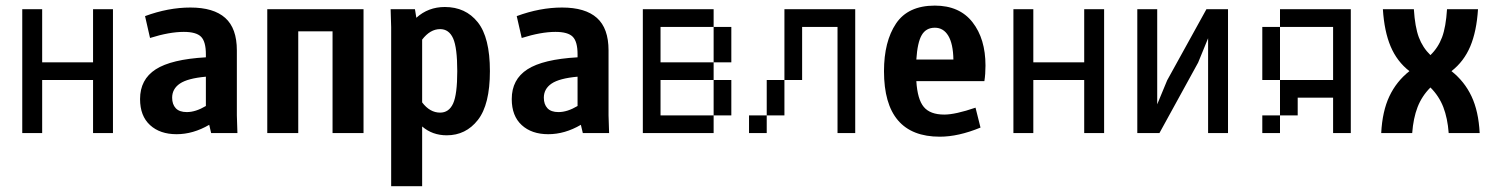

<svg xmlns="http://www.w3.org/2000/svg" viewBox="-20 -470 5290 678"><path d="M308.6 0V-187.5H128.9V0H58.6V-437.5H128.9V-250H308.6V-437.5H378.9V0Z M725.6 0 718.8 -29.3Q662.1 3.9 603.5 3.9Q544.9 3.9 509.8 -28.3Q474.6 -60.5 474.6 -120.1Q474.6 -189.5 529.8 -225.1Q585 -260.7 707 -267.6V-278.3Q707 -323.2 689.9 -340.3Q672.9 -357.4 628.9 -357.4Q578.1 -357.4 509.8 -335.9L492.2 -413.1Q574.2 -443.4 652.3 -443.4Q734.4 -443.4 775.4 -406.7Q816.4 -370.1 816.4 -292V-62.5L818.4 0ZM639.6 -74.2Q670.9 -74.2 707 -95.7V-199.2Q642.6 -193.4 615.2 -174.8Q587.9 -156.2 587.9 -125Q587.9 -101.6 600.6 -87.9Q613.3 -74.2 639.6 -74.2Z M1154.3 0V-359.4H1033.2V0H923.8V-437.5H1263.7V0Z M1710 -218.8Q1710 -100.6 1667.5 -46.4Q1625 7.8 1557.6 7.8Q1506.8 7.8 1470.7 -23.4V187.5H1361.3V-374L1359.4 -437.5H1445.3L1450.2 -407.2Q1492.2 -445.3 1550.8 -445.3Q1624 -445.3 1667 -391.6Q1710 -337.9 1710 -218.8ZM1594.7 -218.8Q1594.7 -301.8 1580.1 -334.5Q1565.4 -367.2 1534.2 -367.2Q1499 -367.2 1470.7 -330.1V-108.4Q1498 -72.3 1534.2 -72.3Q1565.4 -72.3 1580.1 -104.5Q1594.7 -136.7 1594.7 -218.8Z M2038.1 0 2031.2 -29.3Q1974.6 3.9 1916 3.9Q1857.4 3.9 1822.3 -28.3Q1787.1 -60.5 1787.1 -120.1Q1787.1 -189.5 1842.3 -225.1Q1897.5 -260.7 2019.5 -267.6V-278.3Q2019.5 -323.2 2002.4 -340.3Q1985.4 -357.4 1941.4 -357.4Q1890.6 -357.4 1822.3 -335.9L1804.7 -413.1Q1886.7 -443.4 1964.8 -443.4Q2046.9 -443.4 2087.9 -406.7Q2128.9 -370.1 2128.9 -292V-62.5L2130.9 0ZM1952.1 -74.2Q1983.4 -74.2 2019.5 -95.7V-199.2Q1955.1 -193.4 1927.7 -174.8Q1900.4 -156.2 1900.4 -125Q1900.4 -101.6 1913.1 -87.9Q1925.8 -74.2 1952.1 -74.2Z M2500 -250V-187.5H2312.5V-62.5H2500V0H2250V-437.5H2500V-375H2312.5V-250ZM2500 -375H2562.5V-250H2500ZM2500 -62.5V-187.5H2562.5V-62.5Z M3000 -437.5V0H2937.5V-375H2812.5V-187.5H2750V-437.5ZM2687.5 -187.5H2750V-62.5H2687.5ZM2625 0V-62.5H2687.5V0Z M3460 -238.3Q3460 -208 3456.1 -183.6H3215.8Q3219.7 -119.1 3242.2 -92.3Q3264.6 -65.4 3314.5 -65.4Q3353.5 -65.4 3424.8 -89.8L3442.4 -19.5Q3364.3 12.7 3298.8 12.7Q3101.6 12.7 3101.6 -218.8Q3101.6 -323.2 3144 -386.7Q3186.5 -450.2 3281.2 -450.2Q3368.2 -450.2 3414.1 -391.6Q3460 -333 3460 -238.3ZM3215.8 -259.8H3346.7Q3345.7 -315.4 3328.6 -343.8Q3311.5 -372.1 3281.2 -372.1Q3250 -372.1 3234.9 -346.2Q3219.7 -320.3 3215.8 -259.8Z M3808.6 0V-187.5H3628.9V0H3558.6V-437.5H3628.9V-250H3808.6V-437.5H3878.9V0Z M4316.4 -437.5V0H4246.1V-335L4210.9 -249L4074.2 0H3996.1V-437.5H4066.4V-101.6L4101.6 -186.5L4240.2 -437.5Z M4750 -437.5V0H4687.5V-125H4562.5V-62.5H4500V-187.5H4687.5V-375H4500V-437.5ZM4500 -187.5H4437.5V-375H4500ZM4437.5 0V-62.5H4500V0Z M5095.7 0Q5091.8 -52.7 5076.7 -91.8Q5061.5 -130.9 5031.2 -161.1Q5001 -130.9 4985.8 -91.8Q4970.7 -52.7 4966.8 0H4857.4Q4861.3 -77.1 4886.2 -129.9Q4911.1 -182.6 4957 -218.8Q4913.1 -252.9 4890.6 -306.2Q4868.2 -359.4 4863.3 -437.5H4972.7Q4976.6 -375 4990.2 -338.4Q5003.9 -301.8 5031.2 -275.4Q5058.6 -301.8 5072.3 -338.4Q5085.9 -375 5089.8 -437.5H5199.2Q5194.3 -359.4 5171.9 -306.2Q5149.4 -252.9 5105.5 -218.8Q5151.4 -182.6 5176.3 -129.9Q5201.2 -77.1 5205.1 0Z"/></svg>

Font: Sudo
Style: Bold
Weight: 700
Monospace: yes
Designer: Jens Kutilek
Foundry: Jens Kutilek
Version: Version 0.040